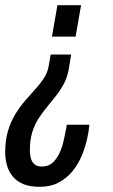

<svg xmlns="http://www.w3.org/2000/svg" viewBox="-28 -547 435 739"><path d="M124 172Q86 172 60.5 161Q35 150 20 131Q5 112 -1.5 88Q-8 64 -8 39Q-8 -8 3 -44Q14 -80 31.5 -108.5Q49 -137 69.5 -160.5Q90 -184 109 -205Q128 -226 141.5 -247Q155 -268 159 -291L167 -337H246L236 -277Q230 -247 217 -223Q204 -199 187.5 -178Q171 -157 153.5 -136Q136 -115 120.5 -91Q105 -67 96 -37.5Q87 -8 87 31Q87 52 92 66Q97 80 107 87Q117 94 133 94Q156 94 171 82Q186 70 197 50Q208 30 214 6.5Q220 -17 224 -39Q226 -46 227 -53Q228 -60 229 -67H316Q314 -42 307 -11Q300 20 286.5 52.5Q273 85 251 112Q229 139 198 155.5Q167 172 124 172ZM172 -406 193 -527H284L263 -406Z"/></svg>

Font: Archivo ExtraCondensed Medium
Style: Italic
Weight: 500
Width: 2
Italic angle: -10°
Designer: Hector Gatti
Foundry: Omnibus-Type
Version: Version 2.001